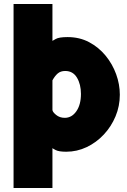

<svg xmlns="http://www.w3.org/2000/svg" viewBox="-20 -730 639 963"><path d="M581 -255Q581 -198 559.5 -146.5Q538 -95 500.5 -55Q463 -15 414.5 8Q366 31 312 31Q275 31 259 22.5Q243 14 243 13V213H48V-710H243V-525Q243 -525 259.5 -534.5Q276 -544 319 -544Q379 -544 427 -518.5Q475 -493 509.5 -451Q544 -409 562.5 -358Q581 -307 581 -255ZM386 -259Q386 -307 366 -340.5Q346 -374 307 -374Q284 -374 269.5 -361.5Q255 -349 243 -327V-179Q243 -169 261 -154Q279 -139 305 -139Q340 -139 363 -172Q386 -205 386 -259Z"/></svg>

Font: Raleway Black
Style: Regular
Weight: 900
Designer: Matt McInerney, Pablo Impallari, Rodrigo Fuenzalida
Foundry: Matt McInerney, Pablo Impallari, Rodrigo Fuenzalida
Version: Version 4.026